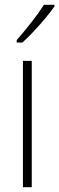

<svg xmlns="http://www.w3.org/2000/svg" viewBox="-20 -784 248 804"><path d="M113 0H76V-529H113ZM208 -757Q192 -734 168.5 -706Q145 -678 120 -651.5Q95 -625 74 -606H50V-616Q82 -653 111.5 -690.5Q141 -728 164 -764H208Z"/></svg>

Font: Noto Sans Lao Looped Condensed ExtraLight
Style: Regular
Weight: 200
Width: 3
Designer: Mark Frömberg, Ben Mitchell
Foundry: The Fontpad Ltd
Version: Version 1.002; ttfautohint (v1.8.4.7-5d5b)